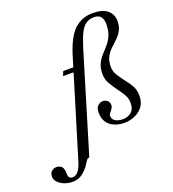

<svg xmlns="http://www.w3.org/2000/svg" viewBox="-366 -838 1094 1212"><g transform="rotate(-20 181.5 -232.0)"><path d="M-87 247Q-115 247 -140.5 237Q-166 227 -182.5 210Q-199 193 -199 173Q-199 148 -184.5 136Q-170 124 -152 124Q-134 124 -119.5 136Q-105 148 -105 187Q-105 205 -97 212.5Q-89 220 -77 220Q-34 220 -9 137L185 -501Q220 -616 270.5 -663.5Q321 -711 394 -711Q462 -711 494 -683Q526 -655 526 -613Q526 -574 512 -548.5Q498 -523 477.5 -503.5Q457 -484 436 -464.5Q415 -445 401 -418.5Q387 -392 387 -351Q387 -323 403 -297Q419 -271 438 -246Q460 -219 477.5 -190Q495 -161 495 -119Q495 -77 473.5 -48.5Q452 -20 418.5 -5.5Q385 9 349 9Q314 9 283.5 -3Q253 -15 234.5 -41Q216 -67 216 -108Q216 -139 231.5 -153Q247 -167 265 -167Q282 -167 295 -156Q308 -145 308 -126Q308 -115 303.5 -107.5Q299 -100 294 -93Q288 -86 282.5 -79Q277 -72 277 -62Q277 -40 297 -28Q317 -16 347 -16Q380 -16 403.5 -35.5Q427 -55 427 -97Q427 -127 412.5 -152Q398 -177 379 -202Q358 -231 340 -261Q322 -291 322 -329Q322 -370 335.5 -397Q349 -424 368 -445Q387 -466 406.5 -488Q426 -510 439.5 -541Q453 -572 453 -619Q453 -647 439.5 -665.5Q426 -684 394 -684Q362 -684 339 -668Q316 -652 299 -617Q282 -582 264 -524L64 138Q52 138 44.5 149.5Q37 161 26 178Q10 202 -18 224.5Q-46 247 -87 247ZM84 -401 96 -431H219L206 -401Z"/></g></svg>

Font: Ibarra Real Nova Medium
Style: Italic
Weight: 500
Italic angle: -22°
Designer: Jose Maria Ribagorda & Octavio Pardo
Foundry: Octavio Pardo
Version: Version 2.000